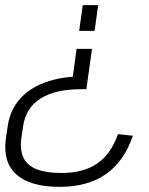

<svg xmlns="http://www.w3.org/2000/svg" viewBox="-20 -560 578 747"><path d="M10 -69Q15 -106 31 -136.5Q47 -167 72.5 -190.5Q98 -214 132.5 -230Q167 -246 210 -254.5Q253 -263 303 -263L260 -237L278 -370H338L316 -213H296Q195 -213 137.5 -176.5Q80 -140 70 -69L63 -22Q57 24 71.5 54Q86 84 122.5 98.5Q159 113 219 113Q305 113 358.5 76Q412 39 439 -38L497 -32Q463 68 392 117.5Q321 167 212 167Q97 167 43.5 118.5Q-10 70 3 -22ZM288 -440 302 -540H362L348 -440Z"/></svg>

Font: Pathway Extreme 8pt Thin
Style: Italic
Weight: 100
Italic angle: -8°
Designer: Eduardo Rodriguez Tunni
Foundry: Eduardo Rodriguez Tunni
Version: Version 1.000